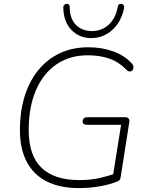

<svg xmlns="http://www.w3.org/2000/svg" viewBox="-20 -955 758 983"><path d="M384 8Q287 8 219.5 -26Q152 -60 117 -126.5Q82 -193 82 -289Q82 -385 106.5 -463Q131 -541 177 -597Q223 -653 287.5 -683Q352 -713 433 -713Q501 -713 559.5 -692Q618 -671 655 -630Q662 -623 663 -615Q664 -607 661.5 -601Q659 -595 654 -591.5Q649 -588 642 -589Q635 -590 627 -598Q590 -637 541 -654.5Q492 -672 430 -672Q337 -672 269 -625.5Q201 -579 164 -493Q127 -407 127 -289Q127 -159 192.5 -96Q258 -33 386 -33Q443 -33 488 -43Q533 -53 573 -68L555 -35L600 -316H425Q415 -316 409 -320.5Q403 -325 403 -333Q403 -344 410 -349.5Q417 -355 427 -355H621Q632 -355 638 -348.5Q644 -342 642 -330L598 -50Q597 -40 593.5 -35Q590 -30 583 -27Q547 -11 493 -1.5Q439 8 384 8ZM447 -760Q386 -760 345.5 -802Q305 -844 304 -917Q304 -925 308.5 -929.5Q313 -934 320 -935Q325 -936 329 -934Q333 -932 335 -928Q337 -924 337 -918Q337 -860 368.5 -828Q400 -796 450 -796Q501 -796 536.5 -828.5Q572 -861 583 -920Q584 -926 586.5 -929.5Q589 -933 593 -934.5Q597 -936 602 -935Q610 -934 613.5 -928Q617 -922 615 -911Q599 -840 553 -800Q507 -760 447 -760Z"/></svg>

Font: Nunito ExtraLight ExtraLight
Style: Italic
Weight: 250
Italic angle: -9°
Version: Version 3.602